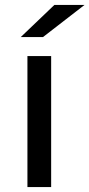

<svg xmlns="http://www.w3.org/2000/svg" viewBox="-20 -757 362 777"><path d="M91 0V-530H187V0ZM64 -607 200 -737H322L154 -607Z"/></svg>

Font: Montserrat Medium
Style: Regular
Weight: 500
Designer: Julieta Ulanovsky
Foundry: Julieta Ulanovsky
Version: Version 9.000; ttfautohint (v1.8.4.7-5d5b)